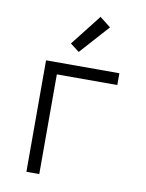

<svg xmlns="http://www.w3.org/2000/svg" viewBox="-85 -821 671 882"><g transform="rotate(10 250.0 -380.0)"><path d="M100 0V-520H442V-465H160V0ZM241 -584 199 -616 312 -760 363 -720Z"/></g></svg>

Font: Iosevka Curly Light
Style: Regular
Weight: 300
Monospace: yes
Designer: Belleve Invis
Foundry: Belleve Invis
Version: Version 22.1.2; ttfautohint (v1.8.4)